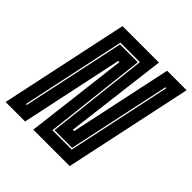

<svg xmlns="http://www.w3.org/2000/svg" viewBox="-206 -843 986 986"><g transform="rotate(45 287.0 -350.0)"><path d="M-19.5 0 129.5 -700H394L325.5 -143.5H335L453.5 -700H595L446 0H181.5L249 -558H240.5L122 0ZM61.5 -66H68L187 -624.5H316L253 -67.5H393.5L514 -634H507.5L388.5 -75H260.5L323.5 -632.5H182Z"/></g></svg>

Font: Tourney Condensed ExtraBold
Style: Italic
Weight: 800
Width: 3
Italic angle: -12°
Designer: Tyler Finck
Foundry: Etcetera Type Co
Version: Version 1.010; ttfautohint (v1.8.3)